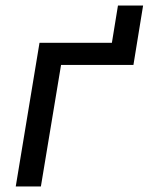

<svg xmlns="http://www.w3.org/2000/svg" viewBox="-20 -675 540 695"><path d="M37 0 123 -520H385L407 -655H498L463 -440H201L128 0Z"/></svg>

Font: Iosevka SS18 Medium
Style: Italic
Weight: 500
Italic angle: -9°
Monospace: yes
Designer: Belleve Invis
Foundry: Belleve Invis
Version: Version 25.1.1; ttfautohint (v1.8.4)